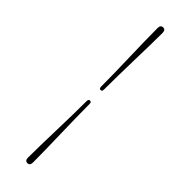

<svg xmlns="http://www.w3.org/2000/svg" viewBox="-301 -755 890 890"><g transform="rotate(45 144.0 -310.0)"><path d="M149 -357Q149 -344.5 139.5 -344.5Q130 -344.5 130 -357Q130 -397.5 129 -447.2Q128 -497 126.5 -549Q125 -601 124 -649Q123 -697 123 -734.5Q123 -755 139.5 -755Q155.5 -755 155.5 -734.5Q155.5 -700 154.5 -653Q153.5 -606 152.2 -553.5Q151 -501 150 -450Q149 -399 149 -357ZM130 -263.5Q130 -275.5 139.5 -275.5Q149 -275.5 149 -263.5Q149 -222.5 150 -172.8Q151 -123 152.2 -71Q153.5 -19 154.5 29Q155.5 77 155.5 114.5Q155.5 135 139 135Q123 135 123 114.5Q123 80 124 33Q125 -14 126.5 -66.8Q128 -119.5 129 -170.5Q130 -221.5 130 -263.5Z"/></g></svg>

Font: Fraunces 72pt S000 Thin
Style: Regular
Weight: 100
Version: Version 1.000; ttfautohint (v1.8.3)